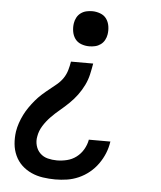

<svg xmlns="http://www.w3.org/2000/svg" viewBox="-53 -584 707 844"><g transform="rotate(5 300.0 -162.5)"><path d="M222 213Q195 213 167.5 209Q140 205 116 194Q92 183 73.5 165.5Q55 148 44 124Q33 100 30.5 73Q28 46 32 18Q35 -1 41.5 -20Q48 -39 57 -57Q66 -75 77.5 -91.5Q89 -108 102 -123.5Q115 -139 130.5 -153Q146 -167 162 -179.5Q178 -192 194 -205.5Q210 -219 221 -235.5Q232 -252 237.5 -271Q243 -290 246 -309H344Q340 -285 334.5 -260.5Q329 -236 317.5 -212.5Q306 -189 290.5 -168Q275 -147 256 -128.5Q237 -110 216.5 -93Q196 -76 177.5 -57Q159 -38 145 -15.5Q131 7 127 32Q123 52 128.5 72Q134 92 148 105.5Q162 119 181.5 124Q201 129 222 129Q244 129 266.5 123.5Q289 118 307.5 104Q326 90 338 69.5Q350 49 354 27Q354 27 354 26.5Q354 26 354 26H450Q450 26 449.5 26.5Q449 27 449 27Q445 54 435 78.5Q425 103 409 125.5Q393 148 371.5 165.5Q350 183 325 194Q300 205 274 209Q248 213 222 213ZM320 -383Q301 -383 284 -389.5Q267 -396 257 -410Q247 -424 244 -442.5Q241 -461 244 -479Q246 -492 252.5 -504Q259 -516 270 -524Q281 -532 294 -535Q307 -538 320 -538Q338 -538 355.5 -531.5Q373 -525 383 -511Q393 -497 396 -478.5Q399 -460 396 -442Q394 -429 387.5 -417Q381 -405 370 -397Q359 -389 346 -386Q333 -383 320 -383Z"/></g></svg>

Font: Iosevka Curly Slab MdExObl
Style: Regular
Weight: 500
Width: 7
Italic angle: -9°
Monospace: yes
Designer: Belleve Invis
Foundry: Belleve Invis
Version: Version 11.1.0; ttfautohint (v1.8.3)